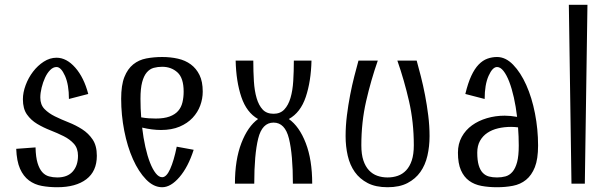

<svg xmlns="http://www.w3.org/2000/svg" viewBox="-20 -770 2562 805"><path d="M149 -361Q149 -331 166.5 -313Q184 -295 210.5 -282Q237 -269 267.5 -257Q298 -245 324.5 -228Q351 -211 368.5 -185Q386 -159 386 -117Q386 -52 342 -18.5Q298 15 220 15Q186 15 155.5 9.5Q125 4 101.5 -13.5Q78 -31 64 -62.5Q50 -94 48 -146L129 -152Q130 -111 137.5 -86.5Q145 -62 157 -48.5Q169 -35 185.5 -30.5Q202 -26 220 -26Q263 -26 285 -51Q307 -76 307 -117Q307 -148 290 -167Q273 -186 247 -199Q221 -212 191.5 -223.5Q162 -235 136 -250.5Q110 -266 93 -290Q76 -314 76 -354Q76 -382 87.5 -413Q99 -444 118.5 -469.5Q138 -495 163.5 -511.5Q189 -528 217 -528Q259 -528 295.5 -486.5Q332 -445 350 -376L269 -355Q269 -415 252.5 -452Q236 -489 217 -489Q203 -489 190.5 -476.5Q178 -464 169 -444.5Q160 -425 154.5 -402.5Q149 -380 149 -361Z M830 -386Q830 -356 819.5 -327.5Q809 -299 787.5 -276Q766 -253 733 -239Q700 -225 655 -225Q637 -225 617 -227.5Q597 -230 576 -235Q581 -192 589.5 -154Q598 -116 609 -88Q620 -60 633 -43.5Q646 -27 660 -27Q678 -27 693.5 -61.5Q709 -96 721 -155L792 -142Q769 -70 732.5 -27.5Q696 15 660 15Q624 15 592.5 -17.5Q561 -50 537.5 -102.5Q514 -155 501 -221.5Q488 -288 488 -356Q488 -413 501.5 -447Q515 -481 538.5 -500Q562 -519 593.5 -525Q625 -531 660 -531Q695 -531 726 -524Q757 -517 780 -500Q803 -483 816.5 -455.5Q830 -428 830 -386ZM569 -356Q569 -315 572 -278Q589 -275 604 -274Q619 -273 633 -273Q668 -273 691 -281.5Q714 -290 727 -305Q740 -320 745 -341Q750 -362 750 -386Q750 -443 724 -466.5Q698 -490 660 -490Q641 -490 624.5 -485.5Q608 -481 595.5 -466.5Q583 -452 576 -425.5Q569 -399 569 -356Z M1127 -256Q1079 -256 1062.5 -189Q1046 -122 1046 0H965Q965 -100 992 -170Q1019 -240 1062 -271Q1014 -298 992 -363Q970 -428 968 -516H1042Q1042 -470 1044.5 -429.5Q1047 -389 1056 -358.5Q1065 -328 1081.5 -310.5Q1098 -293 1127 -293Q1155 -293 1172 -311Q1189 -329 1198 -359.5Q1207 -390 1209.5 -430.5Q1212 -471 1212 -516H1286Q1284 -429 1262 -363.5Q1240 -298 1191 -271Q1235 -240 1262 -170Q1289 -100 1289 0H1208Q1208 -122 1191.5 -189Q1175 -256 1127 -256Z M1605 15Q1555 15 1521.5 -2.5Q1488 -20 1467.5 -49Q1447 -78 1438 -117Q1429 -156 1429 -199Q1429 -242 1434.5 -286Q1440 -330 1448 -371.5Q1456 -413 1465.5 -450Q1475 -487 1483 -516H1564Q1535 -433 1515 -345.5Q1495 -258 1495 -161Q1495 -123 1503.5 -97.5Q1512 -72 1527 -56Q1542 -40 1562 -33Q1582 -26 1605 -26Q1628 -26 1648 -33Q1668 -40 1683 -56Q1698 -72 1706.5 -97.5Q1715 -123 1715 -161Q1715 -258 1695 -345.5Q1675 -433 1646 -516H1727Q1735 -487 1744.5 -450Q1754 -413 1762 -371.5Q1770 -330 1775.5 -286Q1781 -242 1781 -199Q1781 -156 1772 -117Q1763 -78 1742.5 -49Q1722 -20 1688.5 -2.5Q1655 15 1605 15Z M2064 -531Q2100 -531 2131.5 -498.5Q2163 -466 2186.5 -413.5Q2210 -361 2223 -294.5Q2236 -228 2236 -160Q2236 -103 2222.5 -69Q2209 -35 2185.5 -16Q2162 3 2130.5 9Q2099 15 2064 15Q2029 15 1999 9.5Q1969 4 1947 -12Q1925 -28 1912.5 -56.5Q1900 -85 1900 -130Q1900 -167 1916 -196Q1932 -225 1959 -244.5Q1986 -264 2021.5 -274.5Q2057 -285 2096 -285Q2120 -285 2148 -280Q2143 -323 2134.5 -361Q2126 -399 2115 -427.5Q2104 -456 2091 -472.5Q2078 -489 2064 -489Q2045 -489 2028.5 -452Q2012 -415 2012 -355L1931 -376Q1942 -422 1956 -452Q1970 -482 1987 -499.5Q2004 -517 2023.5 -524Q2043 -531 2064 -531ZM2155 -160Q2155 -198 2152 -236Q2144 -237 2137 -237.5Q2130 -238 2123 -238Q2094 -238 2068.5 -232Q2043 -226 2023.5 -213Q2004 -200 1992.5 -179.5Q1981 -159 1981 -130Q1981 -98 1987 -77.5Q1993 -57 2004 -45.5Q2015 -34 2030 -30Q2045 -26 2064 -26Q2083 -26 2099.5 -30.5Q2116 -35 2128.5 -49.5Q2141 -64 2148 -90Q2155 -116 2155 -160Z M2365 -750H2443L2432 0H2376Z"/></svg>

Font: Combo
Style: Regular
Weight: 400
Designer: Eduardo Rodriguez Tunni
Foundry: Eduardo Rodriguez Tunni
Version: Version 1.001